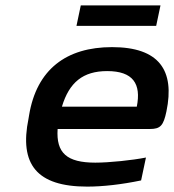

<svg xmlns="http://www.w3.org/2000/svg" viewBox="-20 -684 646 713"><path d="M598 -270C630 -423 571 -509 396 -509C226 -509 116 -426 88 -256L86 -244C51 -74 116 9 304 9C362 9 432 1 504 -14L522 -99C472 -89 386 -80 334 -80C228 -80 188 -116 194 -205H537C576 -205 587 -218 598 -270ZM210 -288C237 -378 288 -420 378 -420C474 -420 505 -373 488 -288ZM264 -588H560L576 -664H280Z"/></svg>

Font: LT Wave Medium
Style: Italic
Weight: 500
Designer: Daniel Lyons
Version: Version 2.5 (Glyphs App)